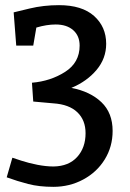

<svg xmlns="http://www.w3.org/2000/svg" viewBox="-20 -536 505 745"><path d="M417 -28Q417 33 386.5 82.5Q356 132 303 160.5Q250 189 187 189Q132 189 89.5 178Q47 167 6 152L28 76Q34 78 63 87.5Q92 97 125.5 103.5Q159 110 188 110Q247 109 279.5 73Q312 37 312 -19Q312 -70 280 -100.5Q248 -131 187 -135L109 -142L104 -215Q176 -221 232.5 -257Q289 -293 289 -359Q289 -397 264 -419Q239 -441 196 -441Q161 -441 121 -429L109 -359H43L33 -488Q41 -490 95 -503Q149 -516 209 -516Q298 -516 345 -474Q392 -432 392 -366Q392 -309 354.5 -264.5Q317 -220 257 -195Q330 -181 373.5 -139.5Q417 -98 417 -28Z"/></svg>

Font: Enriqueta Medium
Style: Regular
Weight: 500
Designer: Viviana Monsalve, Gustavo Ibarra
Foundry: 72Puntos
Version: Version 2.000